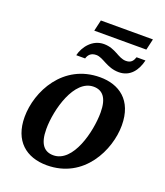

<svg xmlns="http://www.w3.org/2000/svg" viewBox="-153 -944 907 1057"><g transform="rotate(20 300.5 -415.5)"><path d="M239 -776H544L559 -841H254ZM443 -607C511 -607 546 -659 560 -718H508C500 -695 489 -679 459 -679C413 -679 384 -725 315 -725C248 -725 204 -667 192 -615H244C250 -636 264 -654 296 -654C337 -654 373 -607 443 -607ZM246 10C464 10 560 -194 560 -337C560 -485 469 -546 358 -546C142 -546 41 -348 41 -199C41 -59 125 10 246 10ZM261 -54C209 -54 176 -88 176 -177C176 -292 229 -485 342 -485C394 -485 426 -450 426 -364C426 -252 377 -54 261 -54Z"/></g></svg>

Font: Noto Serif SemiBold
Style: Italic
Weight: 600
Italic angle: -12°
Designer: Monotype Design Team
Foundry: Monotype Imaging Inc.
Version: Version 2.014